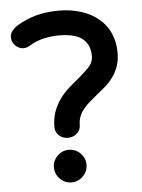

<svg xmlns="http://www.w3.org/2000/svg" viewBox="-53 -760 602 816"><g transform="rotate(-5 248.5 -352.0)"><path d="M46 -669Q89 -695 132.5 -706.5Q176 -718 227 -718Q280 -718 323.5 -704Q367 -690 398 -664Q429 -638 445.5 -601.5Q462 -565 462 -519Q462 -486 453 -460.5Q444 -435 429 -414.5Q414 -394 395 -377.5Q376 -361 357 -346Q341 -333 326.5 -320.5Q312 -308 300.5 -294Q289 -280 282 -263Q275 -246 275 -225Q275 -204 258.5 -190Q242 -176 221 -176Q198 -176 182.5 -190.5Q167 -205 167 -225Q167 -263 177.5 -292Q188 -321 204.5 -344Q221 -367 241.5 -385.5Q262 -404 282 -420Q310 -443 331 -464.5Q352 -486 352 -514Q352 -561 321 -587Q290 -613 219 -613Q187 -613 154.5 -605.5Q122 -598 96 -582Q91 -578 82.5 -575Q74 -572 66 -572Q46 -572 31 -587Q16 -602 16 -622Q16 -639 25.5 -650Q35 -661 46 -669ZM150 -56Q150 -84 170.5 -104.5Q191 -125 219 -125Q248 -125 268.5 -104.5Q289 -84 289 -56Q289 -27 268.5 -6.5Q248 14 219 14Q191 14 170.5 -6.5Q150 -27 150 -56Z"/></g></svg>

Font: Varela Round Precious
Style: Medium
Weight: 500
Designer: Joe Prince
Foundry: Joe Prince
Version: Version 1.000